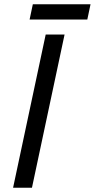

<svg xmlns="http://www.w3.org/2000/svg" viewBox="-20 -875 442 895"><path d="M41 0 193 -714H281L129 0ZM118 -784 133 -855H402L387 -784Z"/></svg>

Font: Noto IKEA Latin
Style: Italic
Weight: 400
Italic angle: -12°
Designer: Monotype Design Team
Foundry: Monotype Imaging Inc.
Version: Version 1.0